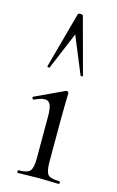

<svg xmlns="http://www.w3.org/2000/svg" viewBox="-114 -777 502 825"><g transform="rotate(15 136.5 -365.0)"><path d="M53.4 0Q51.2 0 51.2 -6Q51.2 -12 53.4 -12Q92.4 -12 104.6 -25.3Q116.8 -38.6 116.8 -81V-268Q116.8 -303.4 109.9 -319.7Q103 -336 84.4 -336Q75.8 -336 64.7 -332.6Q53.6 -329.2 38.6 -321.8Q34.6 -320.8 32.1 -326.4Q29.6 -332 33.4 -333.8L162.8 -394.2Q165.6 -395.2 166.6 -395.2Q169.2 -395.2 172.2 -392.6Q175.2 -390 175.2 -386.8Q175.2 -378.8 174.2 -348Q173.2 -317.2 173.2 -269.2V-81Q173.2 -38.6 184.7 -25.3Q196.2 -12 236 -12Q239 -12 239 -6Q239 0 236 0Q218.4 0 194.8 -1Q171.2 -2 144.6 -2Q119 -2 95.4 -1Q71.8 0 53.4 0ZM216.4 -476Q218.4 -474 213 -472.5Q207.6 -471 206.4 -474L138.4 -638.8L69.4 -474Q68.4 -471 62.9 -472.5Q57.4 -474 58.4 -476L126.4 -725Q127.4 -730 137.4 -730Q147.4 -730 149.4 -725Z"/></g></svg>

Font: Cormorant Infant Light
Style: Regular
Weight: 300
Designer: Christian Thalmann (Catharsis Fonts)
Foundry: Catharsis Fonts
Version: Version 4.001